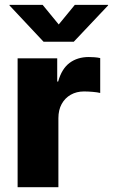

<svg xmlns="http://www.w3.org/2000/svg" viewBox="-20 -778 469 798"><path d="M53.2 0V-535.6H217.8V-439H221.7Q236.3 -491.7 269 -516.4Q301.8 -541 349.1 -541Q361.3 -541 373.5 -540Q385.7 -539.1 396.5 -536.6V-391.6Q385.3 -394.5 365.5 -396.2Q345.7 -397.9 329.1 -397.9Q298.3 -397.9 274.2 -384.3Q250 -370.6 236.3 -345.7Q222.7 -320.8 222.7 -286.6V0ZM157.2 -757.8 224.1 -676.3 291 -757.8H429.2V-755.4L286.6 -604.5H161.1L19.5 -755.4V-757.8Z"/></svg>

Font: Inter 20pt ExtraBold
Style: Regular
Weight: 800
Version: Version 4.001;git-66647c0bb